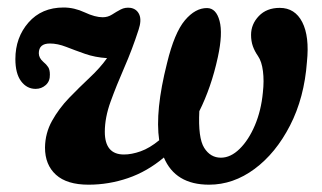

<svg xmlns="http://www.w3.org/2000/svg" viewBox="-20 -482 858 512"><path d="M532.5 -460.5Q556.5 -460 565.5 -426.2Q574.5 -392.5 561 -330Q552 -288.5 539.5 -252.5Q527 -216.5 511.5 -185.5Q508 -114 524.5 -87.8Q541 -61.5 569 -61.5Q595 -61.5 619 -85Q643 -108.5 659.8 -148Q676.5 -187.5 681 -235.5Q684.5 -266.5 681.2 -292.2Q678 -318 668 -332.5Q659 -345.5 654.2 -359Q649.5 -372.5 649.5 -389Q649.5 -417.5 670.2 -439.2Q691 -461 726 -461Q766.5 -461 786 -423Q805.5 -385 798.5 -317Q791.5 -221.5 753.5 -147.5Q715.5 -73.5 658.8 -31.5Q602 10.5 537.5 10.5Q447.5 10.5 417 -62Q372.5 -24.5 321.2 -7Q270 10.5 216 10.5Q158.5 10.5 129.2 -16Q100 -42.5 100 -88.5Q100.5 -127 118.8 -159.8Q137 -192.5 164.2 -220.8Q191.5 -249 219.2 -275Q247 -301 265.5 -327Q233.5 -329 206.5 -338.5Q179.5 -348 156.5 -357Q133.5 -366 113 -366Q83.5 -366 83.5 -340Q83.5 -327.5 95.5 -317Q104 -310 108.5 -303Q113 -296 113 -283Q113.5 -265.5 102 -255.2Q90.5 -245 75 -245Q51.5 -245 36.2 -265.5Q21 -286 21 -324.5Q21 -382 56 -422Q91 -462 149.5 -462Q178 -462 205.8 -449Q233.5 -436 254 -436Q267.5 -436 278.8 -443.2Q290 -450.5 302 -456.8Q314 -463 328.5 -461Q345 -458 351.5 -443Q358 -428 349.5 -402.5Q332.5 -350 311.5 -302Q290.5 -254 275 -211.2Q259.5 -168.5 259.5 -130.5Q259.5 -70 310.5 -70Q331 -70 355 -78.5Q379 -87 404.5 -108Q393 -186 425.5 -314Q445 -394.5 473 -427.8Q501 -461 532.5 -460.5Z"/></svg>

Font: Fraunces 72pt SuperSoft SemiBold
Style: Italic
Weight: 600
Italic angle: -16°
Version: Version 1.000;[b76b70a41]